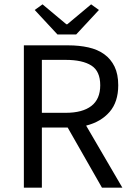

<svg xmlns="http://www.w3.org/2000/svg" viewBox="-20 -865 609 885"><path d="M90 0V-656H295Q345 -656 387.5 -646.5Q430 -637 460.5 -615Q491 -593 508 -558Q525 -523 525 -472Q525 -395 485 -349Q445 -303 377 -286L544 0H450L292 -277H173V0ZM173 -345H283Q360 -345 401 -376.5Q442 -408 442 -472Q442 -537 401 -563Q360 -589 283 -589H173ZM245 -706 140 -819 176 -845 286 -753H290L400 -845L436 -819L331 -706Z"/></svg>

Font: CV Source Sans
Style: Regular
Weight: 400
Designer: Paul D. Hunt
Foundry: Adobe Systems Incorporated
Version: Version 3.001